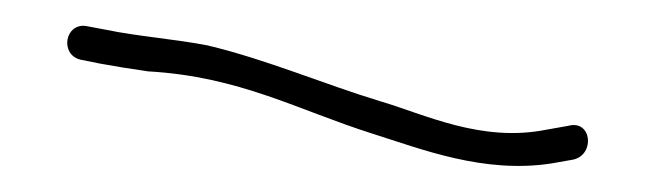

<svg xmlns="http://www.w3.org/2000/svg" viewBox="-20 -65 513 148"><path d="M42 -19 57 -16C68 -14 80 -12 94 -10C165 -6 210 20 267 38C305 50 353 69 405 61L422 58C439 54 436 27 418 32L401 35C351 45 307 23 273 13C230 0 186 -19 140 -30C114 -35 86 -37 62 -42L46 -45C30 -47 26 -23 42 -19ZM94 -10C94 -10 93 -10 93 -10C93 -10 94 -10 94 -10Z"/></svg>

Font: Stray Cat
Style: LtCn
Weight: 300
Version: Version 1.0